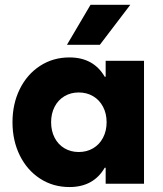

<svg xmlns="http://www.w3.org/2000/svg" viewBox="-20 -753 667 787"><path d="M417 -252Q417 -287.6 402.3 -315.4Q387.7 -343.3 361.8 -358.6Q335.9 -374 302.7 -374Q270 -374 244.1 -358.6Q218.3 -343.3 203.9 -315.4Q189.5 -287.6 189.5 -252Q189.5 -216.3 203.9 -188.5Q218.3 -160.6 244.1 -145.3Q270 -129.9 302.7 -129.9Q335.9 -129.9 361.8 -145.3Q387.7 -160.6 402.3 -188.5Q417 -216.3 417 -252ZM413.1 0V-65.4H409.2Q363.3 13.7 264.6 13.7Q197.3 13.7 144 -21Q90.8 -55.7 61 -116.2Q31.2 -176.8 31.2 -252Q31.2 -327.1 61 -387.7Q90.8 -448.2 144 -482.9Q197.3 -517.6 264.6 -517.6Q363.3 -517.6 409.2 -438.5H413.1V-503.9H570.3V0ZM254.4 -569.3 351.1 -733.4H514.2L389.2 -569.3Z"/></svg>

Font: Wanted Sans ExtraBold
Style: Regular
Weight: 800
Designer: Original Design by Kil Hyung-jin and Kang Hanbin, Wanted Lab, Inc; Hangeul from Source Han Sans by Jang Soo-young and Ka
Foundry: Wanted Lab, Inc.
Version: Version 1.003